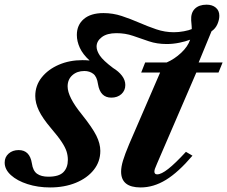

<svg xmlns="http://www.w3.org/2000/svg" viewBox="-50 -792 973 822"><path d="M164.5 10.5Q112 10.5 67.8 -3.8Q23.5 -18 -3.2 -42.2Q-30 -66.5 -30 -96Q-30 -119.5 -13 -134.5Q4 -149.5 30 -149.5Q77.5 -149.5 86.5 -92.5Q91 -60.5 108.8 -48Q126.5 -35.5 157 -35.5Q202.5 -35.5 221.5 -55Q240.5 -74.5 240.5 -107.5Q240.5 -126 235 -143.5Q229.5 -161 214.2 -184.2Q199 -207.5 168.5 -243Q132 -286 116.5 -318.5Q101 -351 101 -381Q101 -426 128.5 -460.5Q156 -495 201.8 -514.8Q247.5 -534.5 302.5 -534.5Q318 -534.5 333.5 -533Q304.5 -559.5 291.8 -587.2Q279 -615 279 -642.5Q279 -685 308.8 -710.5Q338.5 -736 393 -736Q433.5 -736 471.2 -723.5Q509 -711 545.8 -695Q582.5 -679 619.2 -666.5Q656 -654 694.5 -654Q715 -654 737.5 -658.2Q760 -662.5 771 -667.5Q771 -671 770.8 -674Q770.5 -677 770.5 -680.5L768.5 -704.5Q766.5 -737 784.2 -754.5Q802 -772 834.5 -772Q859 -772 874 -759.2Q889 -746.5 889 -724.5Q889 -707.5 880.8 -688.5Q872.5 -669.5 855.5 -658L800.5 -524.5H903L885.5 -481.5H790.5L622.5 -92Q615.5 -76.5 613.2 -69.2Q611 -62 611 -57.5Q611 -45.5 623 -45.5Q640.5 -45.5 670.2 -68.8Q700 -92 746 -142L774 -125.5Q713.5 -54.5 660.5 -22Q607.5 10.5 552 10.5Q468.5 10.5 468.5 -57Q468.5 -77.5 476.5 -104.2Q484.5 -131 503 -175L635.5 -481.5H554.5L571.5 -524.5H663.5Q697 -539 725.8 -566Q754.5 -593 764 -622Q744.5 -614.5 717.5 -609Q690.5 -603.5 663.5 -603.5Q622 -603.5 587.5 -615.2Q553 -627 519.8 -638.5Q486.5 -650 448.5 -650Q408 -650 385.8 -633Q363.5 -616 363.5 -592.5Q363.5 -575 377.5 -554Q391.5 -533 434 -501Q458 -486.5 472.2 -467.8Q486.5 -449 486.5 -428Q486.5 -404.5 469.8 -389.2Q453 -374 426.5 -374Q379 -374 369.5 -432Q365 -464 349.2 -476Q333.5 -488 311 -488Q280 -488 259.8 -470Q239.5 -452 239.5 -422Q239.5 -377 299.5 -303Q345.5 -245.5 362.5 -211.2Q379.5 -177 379.5 -146Q379.5 -100 351.5 -64.8Q323.5 -29.5 274.8 -9.5Q226 10.5 164.5 10.5Z"/></svg>

Font: Libre Caslon Text Bold
Style: Italic
Weight: 700
Italic angle: -22.583°
Designer: Pablo Impallari, Rodrigo Fuenzalida, Katja Schimmel
Foundry: Pablo Impallari, Rodrigo Fuenzalida
Version: Version 2.000